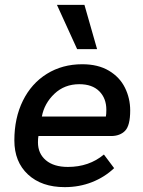

<svg xmlns="http://www.w3.org/2000/svg" viewBox="-20 -759 589 789"><path d="M39 -182Q39 -274 74 -345Q109 -416 172.5 -455.5Q236 -495 318 -495Q383 -495 427.5 -468.5Q472 -442 493.5 -398.5Q515 -355 515 -305Q515 -243 494 -221.5Q473 -200 436 -200H138Q136 -191 136 -174Q136 -128 168.5 -100.5Q201 -73 259 -73Q346 -73 407 -124L449 -68Q410 -31 358 -10.5Q306 10 246 10Q151 10 95 -42Q39 -94 39 -182ZM415 -280Q417 -289 417 -308Q417 -355 388 -384Q359 -413 306 -413Q245 -413 203.5 -373.5Q162 -334 152 -280ZM214 -739H327L379 -557H297Z"/></svg>

Font: Niramit Medium
Style: Italic
Weight: 500
Italic angle: -10°
Designer: Katatrad Aksorn Co.,Ltd.
Foundry: Cadson Demak Co.,Ltd.
Version: Version 1.000; ttfautohint (v1.6)